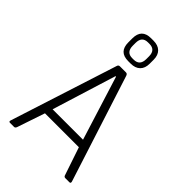

<svg xmlns="http://www.w3.org/2000/svg" viewBox="-259 -961 1049 1049"><g transform="rotate(45 266.0 -436.0)"><path d="M274 -695H255Q183 -695 183 -768V-799Q183 -872 255 -872H274Q309 -872 328.5 -853Q348 -834 348 -799V-768Q348 -733 328.5 -714Q309 -695 274 -695ZM259 -722H270Q317 -722 317 -773V-794Q317 -844 270 -844H259Q213 -844 213 -794V-773Q213 -722 259 -722ZM68 0H37Q26 0 30 -12L229 -631Q232 -643 243 -643H290Q300 -643 304 -631L503 -12Q506 0 496 0H464Q454 0 451 -12L397 -172H135L81 -12Q77 0 68 0ZM264 -588 149 -217H384L268 -588Z"/></g></svg>

Font: Rajdhani
Style: Regular
Weight: 400
Designer: Satya Rajpurohit, Jyotish Sonowal
Foundry: Indian Type Foundry
Version: Version 1.201 February 1, 2022